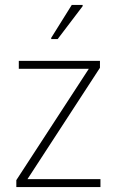

<svg xmlns="http://www.w3.org/2000/svg" viewBox="-20 -756 471 776"><path d="M46 0V-28L339 -478H56V-510H384V-482L91 -32H386V0ZM187 -598V-603L270 -736H314V-731L213 -598Z"/></svg>

Font: Saira Semi Condensed Thin
Style: Regular
Weight: 100
Width: 4
Designer: Hector Gatti with collaboration of the Omnibus-Type team
Foundry: Omnibus-Type
Version: Version 1.001; ttfautohint (v1.8)